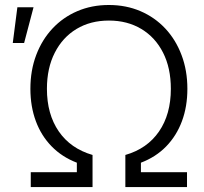

<svg xmlns="http://www.w3.org/2000/svg" viewBox="-20 -757 826 777"><path d="M104.5 0V-60.1H291V-98.6Q231 -121.6 189 -164.6Q147 -207.5 125 -266.8Q103 -326.2 103 -397.5Q103 -472.2 126.5 -534.2Q149.9 -596.2 192.4 -641.6Q234.9 -687 293 -711.9Q351.1 -736.8 420.4 -736.8Q490.2 -736.8 548.3 -711.9Q606.4 -687 648.9 -641.6Q691.4 -596.2 714.8 -533.9Q738.3 -471.7 738.3 -397.5Q738.3 -325.7 716.3 -266.6Q694.3 -207.5 652.6 -164.6Q610.8 -121.6 550.3 -98.6V-60.1H736.8V0H487.3V-129.9Q575.7 -155.3 623.5 -224.9Q671.4 -294.4 671.4 -397.5Q671.4 -481.9 639.9 -543.9Q608.4 -606 551.8 -639.9Q495.1 -673.8 420.9 -673.8Q346.2 -673.8 289.8 -639.9Q233.4 -606 201.7 -543.7Q169.9 -481.4 169.9 -397.5Q169.9 -294.9 217.8 -225.3Q265.6 -155.8 354.5 -129.9V0ZM31.7 -583 50.3 -727.5H115.7L77.6 -583Z"/></svg>

Font: Inter 28pt Light
Style: Regular
Weight: 300
Designer: Rasmus Andersson
Foundry: rsms
Version: Version 4.001;git-66647c0bb